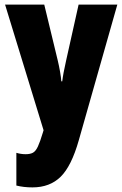

<svg xmlns="http://www.w3.org/2000/svg" viewBox="-20 -573 531 833"><path d="M2 -553H172L230 -313Q236 -288 240.5 -262.5Q245 -237 246 -220H250Q252 -237 256 -258.5Q260 -280 267 -311L321 -553H489L322 35Q290 148 243 194Q196 240 121 240Q102 240 84.5 238Q67 236 51 232V90Q71 96 91 96Q111 96 123 89.5Q135 83 144.5 62.5Q154 42 166 2L169 -8Z"/></svg>

Font: Noto Sans Gurmukhi UI ExtraCondensed Black
Style: Regular
Weight: 900
Width: 2
Designer: Jelle Bosma - Monotype Design Team
Foundry: Monotype Imaging Inc.
Version: Version 2.004; ttfautohint (v1.8.4.7-5d5b)